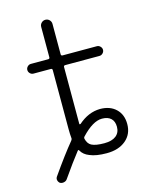

<svg xmlns="http://www.w3.org/2000/svg" viewBox="-118 -787 713 931"><g transform="rotate(-15 238.5 -321.5)"><path d="M239.3 -118.2Q234.4 -113.3 236.3 -106.4Q242.2 -82 259.8 -72.3Q280.3 -61.5 324.2 -61.5Q362.3 -61.5 382.8 -77.6Q403.3 -93.8 403.3 -123Q403.3 -150.4 387.7 -165Q372.1 -179.7 342.8 -179.7Q296.9 -179.7 239.3 -118.2ZM171.9 -115.2Q176.8 -121.1 175.8 -127.9Q173.8 -147.5 173.8 -172.9V-468.8Q173.8 -476.6 166 -476.6H79.1Q69.3 -476.6 62 -483.9Q54.7 -491.2 54.7 -501Q54.7 -510.7 62 -518.1Q69.3 -525.4 79.1 -525.4H166Q173.8 -525.4 173.8 -533.2V-685.5Q173.8 -697.3 182.1 -705.6Q190.4 -713.9 202.1 -713.9Q213.9 -713.9 222.2 -705.6Q230.5 -697.3 230.5 -685.5V-533.2Q230.5 -525.4 238.3 -525.4H410.2Q419.9 -525.4 427.2 -518.1Q434.6 -510.7 434.6 -501Q434.6 -491.2 427.2 -483.9Q419.9 -476.6 410.2 -476.6H238.3Q230.5 -476.6 230.5 -468.8V-183.6Q230.5 -181.6 232.4 -181.2Q234.4 -180.7 236.3 -181.6Q287.1 -226.6 345.7 -227.5Q395.5 -227.5 425.3 -199.2Q455.1 -170.9 455.1 -123Q455.1 -72.3 418.9 -42Q382.8 -11.7 323.2 -11.7Q269.5 -11.7 238.3 -25.4Q210 -36.1 197.3 -58.6Q194.3 -65.4 189.5 -59.6Q153.3 -13.7 101.6 60.5Q95.7 68.4 85.9 70.3Q83 71.3 80.1 71.3Q73.2 71.3 66.4 68.4Q58.6 62.5 56.2 53.2Q53.7 43.9 59.6 35.2Q125 -58.6 171.9 -115.2Z"/></g></svg>

Font: Gen Jyuu Gothic Light
Style: Regular
Weight: 200
Designer: [Source Han Sans]
Ryoko NISHIZUKA  (kana & ideographs); Paul D. Hunt (Latin, Greek & Cyrillic); Wenlong ZHANG  (bopomofo
Version: Version 1.002.20150607